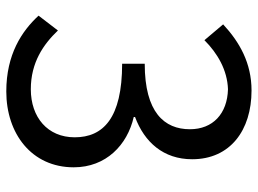

<svg xmlns="http://www.w3.org/2000/svg" viewBox="-122 -664 800 595"><g transform="rotate(90 277.5 -367.0)"><path d="M264 13C394 13 499 -65 499 -196C499 -296 430 -362 343 -382V-386C421 -415 474 -474 474 -563C474 -681 384 -747 261 -747C176 -747 111 -710 56 -659L105 -601C146 -642 198 -672 257 -674C333 -672 381 -627 381 -556C381 -477 329 -416 178 -416V-346C347 -346 406 -287 406 -199C406 -115 344 -63 257 -63C174 -63 118 -102 75 -147L29 -87C77 -35 149 13 264 13Z"/></g></svg>

Font: Source Han Sans KR Regular
Style: Regular
Weight: 400
Designer: Ryoko NISHIZUKA (kana & ideographs); Paul D. Hunt (Latin, Greek & Cyrillic); Wenlong ZHANG (bopomofo); Sandoll Communica
Foundry: Adobe Systems Incorporated
Version: Version 1.004;PS 1.004;hotconv 1.0.82;makeotf.lib2.5.63406